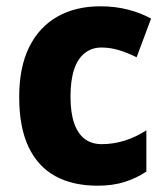

<svg xmlns="http://www.w3.org/2000/svg" viewBox="-20 -580 526 610"><path d="M290 10Q212 10 156.5 -20Q101 -50 71 -112.5Q41 -175 41 -272Q41 -366 72.5 -430Q104 -494 162 -527Q220 -560 299 -560Q346 -560 386.5 -549.5Q427 -539 460 -521L414 -398Q386 -412 358.5 -420.5Q331 -429 302 -429Q272 -429 249.5 -411.5Q227 -394 215.5 -359.5Q204 -325 204 -273Q204 -221 216 -187.5Q228 -154 250 -138Q272 -122 303 -122Q341 -122 377 -133.5Q413 -145 445 -166V-35Q414 -14 376 -2Q338 10 290 10Z"/></svg>

Font: Noto Sans Khmer SemiCondensed ExtraBold
Style: Regular
Weight: 800
Width: 4
Designer: Danh Hong and the Monotype Design Team
Foundry: Monotype Imaging Inc.
Version: Version 2.004